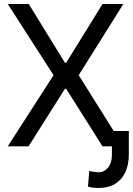

<svg xmlns="http://www.w3.org/2000/svg" viewBox="-20 -727 660 954"><path d="M302.7 -415H308.6L489.3 -707H592.8L371.1 -353.5L544.9 -76.2H620.1V41Q620.1 90.8 603 128.2Q585.9 165.5 552.2 186.3Q518.6 207 470.7 207Q454.1 207 442.1 205.6Q430.2 204.1 417 200.2L423.8 121.1Q429.7 124.5 445.3 126.7Q460.9 128.9 469.7 128.9Q498.5 128.9 517.3 105.2Q536.1 81.5 536.1 41V0H489.3L308.6 -286.1H302.7L122.1 0H18.6L246.1 -353.5L18.6 -707H123Z"/></svg>

Font: Pretendard GOV
Style: Regular
Weight: 400
Designer: Base glyphs from Inter by Rasmus Andersson; Hangeul glyphs from Noto Sans CJK(Source Han Sans) by Jang Soo-young and Kan
Foundry: Kil Hyung-jin
Version: Version 1.309